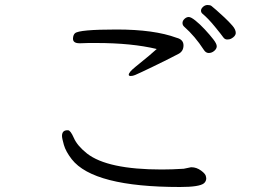

<svg xmlns="http://www.w3.org/2000/svg" viewBox="-20 -763 1040 768"><path d="M715 -88 744 -94H746Q766 -94 784.5 -80.5Q803 -67 804 -56L805 -50Q805 -38 796 -30Q778 -15 700 -15Q354 -15 267 -126Q243 -157 235.5 -183.5Q228 -210 228 -219Q228 -241 248 -242H252Q262 -242 275.5 -211Q289 -180 328 -149Q410 -85 627 -85Q667 -85 715 -88ZM607 -567Q507 -591 366 -591H334Q319 -591 303 -590H298Q272 -590 272 -608V-610Q273 -624 280 -630Q296 -645 446.5 -645Q597 -645 686 -612Q714 -605 714 -581.5Q714 -558 694 -547.5Q674 -537 646 -523Q618 -509 592 -496.5Q566 -484 548 -475.5Q530 -467 520.5 -463Q511 -459 503 -459Q495 -459 495 -464Q495 -474 521 -495Q588 -549 607 -567ZM795 -564Q760 -618 717 -656Q710 -662 710 -671Q710 -680 718 -687.5Q726 -695 735 -695Q744 -695 762 -680.5Q780 -666 799.5 -645Q819 -624 833 -606Q847 -588 847 -578Q847 -568 837 -559.5Q827 -551 815 -551Q803 -551 795 -564ZM904 -608Q898 -605 888.5 -605Q879 -605 872.5 -614.5Q866 -624 839 -657Q812 -690 790 -708Q784 -713 784 -720.5Q784 -728 792 -735.5Q800 -743 810.5 -743Q821 -743 826 -739Q831 -735 845.5 -722.5Q860 -710 878 -693Q896 -676 909.5 -660.5Q923 -645 923 -631.5Q923 -618 904 -608Z"/></svg>

Font: LXGW WenKai
Style: Regular
Weight: 400
Designer: LXGW / Fontworks Inc.
Foundry: LXGW / Fontworks Inc.
Version: Version 1.520; June 14, 2025